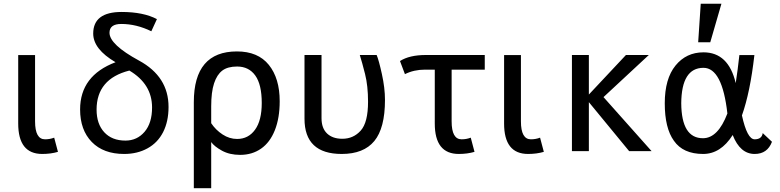

<svg xmlns="http://www.w3.org/2000/svg" viewBox="-20 -806 4162 1024"><path d="M205.1 15.1Q77.1 15.1 77.1 -147V-512.2H167V-158.7Q167 -63 220.2 -63Q246.1 -63 269 -71.8L289.1 3.9Q251 15.1 205.1 15.1Z M642.1 15.1Q531.7 15.1 469.5 -48.8Q407.2 -112.8 407.2 -222.2Q407.2 -402.8 596.2 -474.1Q477.1 -543.9 477.1 -627Q477.1 -742.2 628.9 -742.2Q744.1 -742.2 816.9 -704.1L787.1 -639.2Q707.5 -678.2 627 -678.2Q564 -678.2 564 -631.3Q564 -568.4 721.4 -482.9Q878.9 -397.5 878.9 -235.8Q878.9 -158.2 850.1 -101.6Q821.3 -44.9 766.8 -14.9Q712.4 15.1 642.1 15.1ZM648.9 -56.2Q710.9 -56.2 751 -103Q791 -149.9 791 -232.9Q791 -357.9 669.9 -429.7Q495.1 -385.3 495.1 -221.2Q495.1 -145 536.1 -100.6Q577.1 -56.2 648.9 -56.2Z M1106.4 197.8H1013.7V-261.2Q1013.7 -531.7 1243.7 -531.7Q1356 -531.7 1413.8 -460Q1471.7 -388.2 1471.7 -266.1Q1471.7 -176.3 1445.8 -111.3Q1419.9 -46.4 1372.3 -13.2Q1324.7 20 1260.7 20Q1204.6 20 1163.8 -2.4Q1123 -24.9 1106.4 -48.3ZM1244.6 -64.9Q1304.7 -64.9 1340.3 -114.3Q1376 -163.6 1376 -256.8Q1376 -355 1341.6 -403.1Q1307.1 -451.2 1244.6 -451.2Q1194.3 -451.2 1165.8 -429.7Q1137.2 -408.2 1121.8 -361.8Q1106.4 -315.4 1106.4 -238.8V-148.9Q1130.4 -112.8 1167 -88.9Q1203.6 -64.9 1244.6 -64.9Z M1802.7 15.1Q1604 15.1 1604 -172.9V-512.7H1694.8V-175.8Q1694.8 -122.1 1724.4 -94Q1753.9 -65.9 1805.7 -65.9Q1864.7 -65.9 1903.8 -109.4Q1942.9 -152.8 1942.9 -263.2Q1942.9 -348.1 1927 -411.1Q1911.1 -474.1 1898.9 -512.7H1988.8Q2000.5 -484.9 2016.8 -410.9Q2033.2 -336.9 2033.2 -272.9Q2033.2 -122.6 1976.3 -53.7Q1919.4 15.1 1802.7 15.1Z M2388.7 -434.6V-158.7Q2388.7 -63 2441.9 -63Q2467.8 -63 2490.7 -71.8L2510.7 3.9Q2472.7 15.1 2426.8 15.1Q2298.8 15.1 2298.8 -147V-434.6H2246.6Q2187.5 -434.6 2139.6 -410.6L2113.3 -480.5Q2163.6 -512.7 2252 -512.7H2565.4V-434.6Z M2796.4 15.1Q2668.5 15.1 2668.5 -147V-512.2H2758.3V-158.7Q2758.3 -63 2811.5 -63Q2837.4 -63 2860.4 -71.8L2880.4 3.9Q2842.3 15.1 2796.4 15.1Z M3455.1 0H3335.4L3120.6 -261.2V0H3030.3V-512.7H3120.6V-301.8L3318.4 -512.7H3440.4L3198.7 -288.1Z M3525.4 -254.9Q3525.4 -386.2 3582.8 -456.5Q3640.1 -526.9 3731.9 -526.9Q3865.2 -526.9 3903.8 -362.8Q3915 -435.5 3923.3 -512.2H4003.4Q3981 -314 3937 -190.4Q3964.8 -63 4004.9 -63Q4043 -63 4047.9 -96.2L4097.2 -49.8Q4072.8 15.1 4004.9 15.1Q3927.2 15.1 3887.7 -85.9Q3823.7 15.1 3730 15.1Q3623 15.1 3574.2 -55.2Q3525.4 -122.6 3525.4 -254.9ZM3859.4 -200.7Q3832 -444.3 3731.9 -444.3Q3614.7 -444.3 3613.3 -254.9Q3614.7 -68.8 3729 -68.8Q3809.1 -68.8 3859.4 -200.7ZM3768.1 -580.6H3703.6L3717.3 -786.1H3827.6Z"/></svg>

Font: Cadman
Style: Regular
Weight: 400
Designer: Paul James MIller
Foundry: High-Logic / Made with FontCreator
Version: Version 2.114;March 28, 2021;FontCreator 13.0.0.2683 64-bit